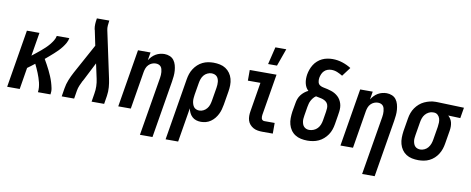

<svg xmlns="http://www.w3.org/2000/svg" viewBox="-77 -1122 4177 1702"><g transform="rotate(10 2011.5 -271.0)"><path d="M3 0 89 -520H202L167 -309Q186 -324 205 -339Q224 -354 243 -370Q262 -386 279.5 -402.5Q297 -419 312.5 -437.5Q328 -456 341 -477Q354 -498 358 -520H471Q467 -497 455.5 -476Q444 -455 429 -435.5Q414 -416 397 -398.5Q380 -381 361.5 -364.5Q343 -348 324.5 -332Q306 -316 288 -301Q301 -278 314 -255Q327 -232 338.5 -208Q350 -184 360.5 -159.5Q371 -135 379 -109Q387 -83 392.5 -56Q398 -29 393 0H280Q283 -22 281 -44Q279 -66 274 -87Q269 -108 262 -128Q255 -148 247.5 -167.5Q240 -187 231 -206Q222 -225 213 -244Q197 -231 180.5 -219Q164 -207 148 -195L116 0Z M494 0 506 -74Q512 -113 527.5 -151.5Q543 -190 563 -227L709 -494L681 -629Q680 -631 679.5 -633Q679 -635 678 -638Q674 -659 675 -682Q676 -705 680 -728L681 -735H793L792 -728Q789 -708 787.5 -688Q786 -668 790 -649L880 -227Q888 -190 891 -151.5Q894 -113 888 -74L876 0H763L775 -74Q781 -108 780 -141.5Q779 -175 772 -207L743 -341L662 -182Q660 -179 658 -175Q656 -171 655 -168L653 -167Q642 -145 632 -121.5Q622 -98 618 -74L606 0Z M1236 215 1324 -313Q1326 -327 1327 -340Q1328 -353 1326.5 -366Q1325 -379 1322 -391.5Q1319 -404 1311 -413.5Q1303 -423 1291 -427.5Q1279 -432 1265 -432Q1248 -432 1231 -425Q1214 -418 1201 -404.5Q1188 -391 1181.5 -374Q1175 -357 1172 -340L1116 0H1003L1089 -520H1202L1190 -448Q1201 -466 1216 -481.5Q1231 -497 1249 -507.5Q1267 -518 1287 -523Q1307 -528 1327 -528Q1352 -528 1375 -518.5Q1398 -509 1412 -490Q1426 -471 1432.5 -447.5Q1439 -424 1441 -399Q1443 -374 1440.5 -348.5Q1438 -323 1434 -298L1349 215Z M1467 215 1559 -342Q1563 -367 1571 -391Q1579 -415 1593.5 -437.5Q1608 -460 1627.5 -478Q1647 -496 1670.5 -507.5Q1694 -519 1719 -523.5Q1744 -528 1768 -528Q1798 -528 1826.5 -522Q1855 -516 1878 -501Q1901 -486 1917 -463.5Q1933 -441 1940.5 -413.5Q1948 -386 1947.5 -356.5Q1947 -327 1942 -298L1922 -178Q1918 -155 1912 -133Q1906 -111 1895.5 -90Q1885 -69 1870 -50.5Q1855 -32 1835 -18Q1815 -4 1792.5 2Q1770 8 1748 8Q1725 8 1704.5 1.5Q1684 -5 1668.5 -19.5Q1653 -34 1644 -53Q1635 -72 1631 -93L1580 215ZM1716 -88Q1735 -88 1753 -97Q1771 -106 1784 -122Q1797 -138 1803 -156.5Q1809 -175 1812 -193L1832 -313Q1834 -327 1835 -340.5Q1836 -354 1834.5 -367.5Q1833 -381 1828.5 -393Q1824 -405 1815.5 -414Q1807 -423 1794 -427.5Q1781 -432 1767 -432Q1749 -432 1730 -423Q1711 -414 1698.5 -398.5Q1686 -383 1679.5 -364.5Q1673 -346 1670 -327L1652 -220Q1650 -205 1648.5 -190Q1647 -175 1648.5 -161Q1650 -147 1654.5 -133.5Q1659 -120 1667 -109.5Q1675 -99 1688.5 -93.5Q1702 -88 1716 -88Z M2300 0Q2279 0 2257.5 -3.5Q2236 -7 2218 -17Q2200 -27 2186.5 -42.5Q2173 -58 2167 -77.5Q2161 -97 2161 -119Q2161 -141 2165 -163L2208 -424H2095V-520H2336L2274 -147Q2273 -138 2273 -129.5Q2273 -121 2275.5 -113.5Q2278 -106 2285 -101Q2292 -96 2301 -96H2394V0ZM2246 -600 2284 -757H2382L2326 -600Z M2706 8Q2676 8 2647.5 2Q2619 -4 2595.5 -19Q2572 -34 2556.5 -56.5Q2541 -79 2533.5 -106.5Q2526 -134 2526.5 -163.5Q2527 -193 2531 -222L2545 -301Q2548 -321 2555 -340Q2562 -359 2574.5 -375.5Q2587 -392 2603.5 -405.5Q2620 -419 2639 -428Q2625 -440 2616.5 -456.5Q2608 -473 2604 -491.5Q2600 -510 2600 -529.5Q2600 -549 2603 -569Q2607 -592 2615 -614.5Q2623 -637 2636 -658Q2649 -679 2668 -696Q2687 -713 2709 -723.5Q2731 -734 2755 -738.5Q2779 -743 2802 -743Q2848 -743 2891 -729Q2934 -715 2970 -692L2910 -612Q2887 -626 2862 -636.5Q2837 -647 2809 -647Q2792 -647 2774.5 -641Q2757 -635 2744 -622Q2731 -609 2724 -592Q2717 -575 2714 -558Q2711 -539 2715 -520.5Q2719 -502 2734 -492.5Q2749 -483 2767.5 -480Q2786 -477 2803.5 -472.5Q2821 -468 2838 -462.5Q2855 -457 2870.5 -448Q2886 -439 2899 -427Q2912 -415 2921 -400Q2930 -385 2935.5 -368Q2941 -351 2942 -332.5Q2943 -314 2940.5 -295Q2938 -276 2935 -257L2922 -178Q2918 -153 2909.5 -128Q2901 -103 2886 -81Q2871 -59 2850.5 -41Q2830 -23 2806 -12Q2782 -1 2756.5 3.5Q2731 8 2706 8ZM2706 -88Q2725 -88 2745 -96Q2765 -104 2779.5 -119.5Q2794 -135 2801.5 -154.5Q2809 -174 2812 -193L2825 -272Q2828 -289 2828.5 -306Q2829 -323 2823.5 -338Q2818 -353 2805 -363Q2792 -373 2777 -378Q2762 -383 2746 -385.5Q2730 -388 2714 -392Q2700 -383 2690 -370.5Q2680 -358 2672.5 -344Q2665 -330 2661.5 -315.5Q2658 -301 2655 -286L2642 -207Q2640 -193 2638.5 -179.5Q2637 -166 2639 -152.5Q2641 -139 2645.5 -127Q2650 -115 2659 -106Q2668 -97 2680 -92.5Q2692 -88 2706 -88Z M3236 215 3324 -313Q3326 -327 3327 -340Q3328 -353 3326.5 -366Q3325 -379 3322 -391.5Q3319 -404 3311 -413.5Q3303 -423 3291 -427.5Q3279 -432 3265 -432Q3248 -432 3231 -425Q3214 -418 3201 -404.5Q3188 -391 3181.5 -374Q3175 -357 3172 -340L3116 0H3003L3089 -520H3202L3190 -448Q3201 -466 3216 -481.5Q3231 -497 3249 -507.5Q3267 -518 3287 -523Q3307 -528 3327 -528Q3352 -528 3375 -518.5Q3398 -509 3412 -490Q3426 -471 3432.5 -447.5Q3439 -424 3441 -399Q3443 -374 3440.5 -348.5Q3438 -323 3434 -298L3349 215Z M3705 8Q3675 8 3646.5 2Q3618 -4 3595 -19Q3572 -34 3556.5 -56.5Q3541 -79 3533.5 -106.5Q3526 -134 3526.5 -163.5Q3527 -193 3531 -222L3551 -342Q3555 -367 3564 -391.5Q3573 -416 3588 -437.5Q3603 -459 3623 -476.5Q3643 -494 3667 -505Q3691 -516 3716 -522Q3741 -528 3766 -528H3781L4023 -520L4007 -424L3898 -428Q3911 -416 3920 -401.5Q3929 -387 3933 -370Q3937 -353 3937 -334.5Q3937 -316 3934 -298L3914 -178Q3910 -153 3902 -129Q3894 -105 3880 -82.5Q3866 -60 3846.5 -42Q3827 -24 3803.5 -12.5Q3780 -1 3754.5 3.5Q3729 8 3705 8ZM3706 -88Q3724 -88 3743 -97Q3762 -106 3774.5 -121.5Q3787 -137 3794 -155.5Q3801 -174 3804 -193L3824 -313Q3827 -333 3827.5 -352Q3828 -371 3822.5 -388.5Q3817 -406 3803.5 -418.5Q3790 -431 3771 -432H3759Q3741 -432 3722.5 -422.5Q3704 -413 3691 -397.5Q3678 -382 3671.5 -363.5Q3665 -345 3662 -327L3642 -207Q3640 -193 3638.5 -179.5Q3637 -166 3639 -152.5Q3641 -139 3645.5 -127Q3650 -115 3658.5 -106Q3667 -97 3679.5 -92.5Q3692 -88 3706 -88Z"/></g></svg>

Font: Iosevka Curly
Style: Bold Italic
Weight: 700
Italic angle: -9°
Monospace: yes
Designer: Belleve Invis
Foundry: Belleve Invis
Version: Version 22.1.2; ttfautohint (v1.8.4)